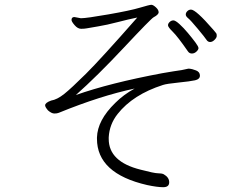

<svg xmlns="http://www.w3.org/2000/svg" viewBox="-20 -749 1040 800"><path d="M290 -678 317 -673Q340 -673 431.5 -689Q523 -705 563 -717Q603 -729 610.5 -729Q618 -729 629.5 -718.5Q641 -708 641 -698Q641 -688 620 -677Q609 -671 496.5 -551Q384 -431 296 -353Q437 -403 656 -444Q708 -453 737 -457L765 -463H767Q781 -462 797 -455.5Q813 -449 813 -434Q813 -419 793 -414.5Q773 -410 723.5 -405Q674 -400 659 -395Q534 -355 470 -274Q436 -231 433 -177V-170Q433 -75 566 -42Q623 -27 638.5 -27Q654 -27 662 -23Q685 -10 685 10.5Q685 31 660 31Q635 31 593 22Q384 -26 384 -171V-176Q386 -248 460 -320Q495 -355 541 -380Q399 -350 225 -279Q218 -276 206.5 -276Q195 -276 180 -289Q168 -303 168 -310Q168 -321 193 -330Q218 -334 247.5 -357.5Q277 -381 338.5 -442Q400 -503 552 -676Q517 -669 471 -657Q425 -645 388.5 -639Q352 -633 342 -631Q332 -629 318 -629Q304 -629 291 -644Q278 -659 278 -666Q278 -678 290 -678ZM776 -709Q796 -709 868 -626Q881 -611 882 -608.5Q883 -606 883 -599Q883 -592 874 -583Q865 -574 855.5 -574Q846 -574 840 -583.5Q834 -593 804 -629Q774 -665 764 -673Q754 -681 754 -688.5Q754 -696 760.5 -702.5Q767 -709 776 -709ZM763 -535Q720 -597 700 -616.5Q680 -636 680 -643.5Q680 -651 687 -657.5Q694 -664 702.5 -664Q711 -664 728 -648.5Q745 -633 763 -611.5Q781 -590 794 -572.5Q807 -555 807 -548.5Q807 -542 798.5 -534Q790 -526 779.5 -526Q769 -526 763 -535Z"/></svg>

Font: LXGW WenKai Light
Style: Regular
Weight: 300
Designer: LXGW / Fontworks Inc.
Foundry: LXGW / Fontworks Inc.
Version: Version 1.501; October 10, 2024